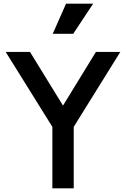

<svg xmlns="http://www.w3.org/2000/svg" viewBox="-20 -1029 688 1049"><path d="M268.1 -844.2 340.8 -1008.8H488.8L379.9 -844.2ZM266.1 0V-335.9L11.2 -745.1H144L324.2 -452.1L503.9 -745.1H637.2L382.8 -335.9V0Z"/></svg>

Font: Plus Jakarta Sans SemiBold
Style: Regular
Weight: 600
Designer: Gumpita Rahayu
Foundry: Tokotype
Version: Version 2.006